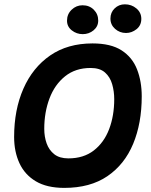

<svg xmlns="http://www.w3.org/2000/svg" viewBox="-20 -866 717 911"><path d="M285 25.5Q202.5 25.5 150 -5.8Q97.5 -37 72.2 -91.8Q47 -146.5 47 -216Q47 -345 91 -445.2Q135 -545.5 218 -602.8Q301 -660 419 -660Q506 -660 557 -627Q608 -594 630.2 -537Q652.5 -480 652.5 -409Q652.5 -281.5 611.8 -183.5Q571 -85.5 489.5 -30Q408 25.5 285 25.5ZM304.5 -114.5Q376.5 -114.5 425 -152Q473.5 -189.5 497.8 -253.2Q522 -317 522 -395.5Q522 -432.5 512.2 -466.5Q502.5 -500.5 478.2 -522Q454 -543.5 410 -543.5Q338 -543.5 288.8 -504Q239.5 -464.5 214.8 -398.8Q190 -333 190 -254.5Q190 -217.5 201.2 -185.8Q212.5 -154 237.5 -134.2Q262.5 -114.5 304.5 -114.5ZM578 -709.5Q548 -709.5 526 -729Q504 -748.5 504 -778Q504 -807 524 -826.2Q544 -845.5 572.5 -845.5Q604 -845.5 627.2 -826Q650.5 -806.5 650.5 -776.5Q650.5 -745.5 627.8 -727.5Q605 -709.5 578 -709.5ZM372.5 -704Q343.5 -704 320.8 -721.8Q298 -739.5 298 -768Q298 -799 320 -820Q342 -841 371.5 -841Q404 -841 425 -820Q446 -799 446 -768.5Q446 -740.5 424 -722.2Q402 -704 372.5 -704Z"/></svg>

Font: Grandstander SemiBold
Style: Italic
Weight: 600
Italic angle: -15°
Designer: Tyler Finck
Foundry: Etcetera Type Co
Version: Version 1.200; ttfautohint (v1.8.3)